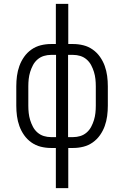

<svg xmlns="http://www.w3.org/2000/svg" viewBox="-20 -755 640 990"><path d="M268 215V8H243Q216 8 190 1.5Q164 -5 142 -20.5Q120 -36 104.5 -58Q89 -80 80 -105Q71 -130 67.5 -156.5Q64 -183 64 -210V-310Q64 -337 67.5 -363.5Q71 -390 80 -415Q89 -440 104.5 -462Q120 -484 142 -499.5Q164 -515 190 -521.5Q216 -528 243 -528H268V-735H332V-528H357Q384 -528 410 -521.5Q436 -515 458 -499.5Q480 -484 495.5 -462Q511 -440 520 -415Q529 -390 532.5 -363.5Q536 -337 536 -310V-210Q536 -183 532.5 -156.5Q529 -130 520 -105Q511 -80 495.5 -58Q480 -36 458 -20.5Q436 -5 410 1.5Q384 8 357 8H332V215ZM243 -48H269V-472H243Q224 -472 206 -466.5Q188 -461 173.5 -448.5Q159 -436 150 -419Q141 -402 135.5 -384Q130 -366 128 -347.5Q126 -329 126 -310V-210Q126 -191 128 -172.5Q130 -154 135.5 -136Q141 -118 150 -101Q159 -84 173.5 -71.5Q188 -59 206 -53.5Q224 -48 243 -48ZM331 -48H357Q376 -48 394 -53.5Q412 -59 426.5 -71.5Q441 -84 450 -101Q459 -118 464.5 -136Q470 -154 472 -172.5Q474 -191 474 -210V-310Q474 -329 472 -347.5Q470 -366 464.5 -384Q459 -402 450 -419Q441 -436 426.5 -448.5Q412 -461 394 -466.5Q376 -472 357 -472H331Z"/></svg>

Font: Iosevka Light Extended
Style: Regular
Weight: 300
Width: 7
Monospace: yes
Designer: Belleve Invis
Foundry: Belleve Invis
Version: Version 32.5.0; ttfautohint (v1.8.4)